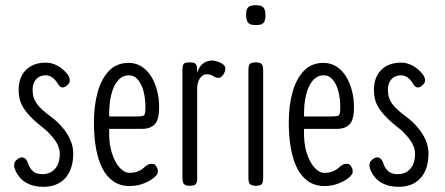

<svg xmlns="http://www.w3.org/2000/svg" viewBox="-20 -707 1721 742"><path d="M147 15Q128 15 111.5 11Q95 7 81 -1Q67 -9 57 -20.5Q47 -32 40 -47Q36 -56 35 -63.5Q34 -71 36 -77.5Q38 -84 43 -88Q58 -102 70.5 -98Q83 -94 89 -74Q92 -65 97 -57.5Q102 -50 108.5 -44.5Q115 -39 124 -36.5Q133 -34 144 -34Q175 -34 193 -55Q211 -76 211 -113Q211 -124 207.5 -135.5Q204 -147 197.5 -157.5Q191 -168 182.5 -178Q174 -188 164.5 -197.5Q155 -207 144 -215Q115 -238 97 -257Q79 -276 69 -293Q59 -310 55.5 -326.5Q52 -343 52 -359Q52 -392 64.5 -415.5Q77 -439 100.5 -452Q124 -465 157 -465Q169 -465 180 -462Q191 -459 201.5 -453.5Q212 -448 221.5 -440Q231 -432 239 -422Q248 -411 249.5 -400.5Q251 -390 245 -383Q234 -370 223.5 -369Q213 -368 205 -381Q199 -392 191 -400Q183 -408 174.5 -412Q166 -416 157 -416Q142 -416 130.5 -409.5Q119 -403 112.5 -390Q106 -377 106 -359Q106 -343 110.5 -329.5Q115 -316 124 -304Q133 -292 145.5 -281Q158 -270 174 -258Q195 -243 211.5 -225.5Q228 -208 239.5 -189.5Q251 -171 257 -152Q263 -133 263 -114Q263 -53 232.5 -19Q202 15 147 15Z M481 12Q445 12 418.5 -6Q392 -24 375.5 -56.5Q359 -89 351 -134Q343 -179 343 -234Q343 -299 357.5 -351Q372 -403 401.5 -433.5Q431 -464 477 -464Q505 -464 527 -450Q549 -436 564 -412Q579 -388 587 -357Q595 -326 595 -293Q595 -244 578 -226.5Q561 -209 529 -209H402Q400 -155 412 -117Q424 -79 442.5 -59Q461 -39 480 -39Q496 -39 507 -42.5Q518 -46 525.5 -51Q533 -56 539 -61.5Q545 -67 551.5 -70.5Q558 -74 567 -74Q575 -74 579 -70.5Q583 -67 585 -62Q589 -55 589.5 -52Q590 -49 590 -42Q590 -33 574.5 -20Q559 -7 534 2.5Q509 12 481 12ZM402 -257H509Q529 -257 535.5 -260.5Q542 -264 542 -292Q542 -325 535 -353Q528 -381 513.5 -398.5Q499 -416 478 -416Q453 -416 435.5 -395.5Q418 -375 409.5 -339Q401 -303 402 -257Z M712 11Q702 11 696 8Q690 5 687.5 -2Q685 -9 685 -20V-437Q685 -449 687.5 -455.5Q690 -462 696 -464Q702 -466 713 -466Q723 -466 729.5 -464Q736 -462 739 -455.5Q742 -449 742 -437V-425Q747 -441 754 -450.5Q761 -460 769.5 -465Q778 -470 786.5 -471.5Q795 -473 802 -473Q806 -473 812 -471.5Q818 -470 825 -467.5Q832 -465 837.5 -461.5Q843 -458 847 -453.5Q851 -449 851 -443Q851 -430 842.5 -418Q834 -406 825 -406Q818 -406 813 -408Q808 -410 804 -413Q800 -416 794 -418Q788 -420 778 -420Q771 -420 764.5 -416Q758 -412 753 -405Q748 -398 745 -388Q742 -378 742 -367V-18Q742 -7 739.5 -0.5Q737 6 730.5 8.5Q724 11 712 11Z M968 11Q958 11 951.5 8Q945 5 942.5 -1.5Q940 -8 940 -19V-437Q940 -448 942.5 -454.5Q945 -461 951.5 -463.5Q958 -466 969 -466Q980 -466 986 -463Q992 -460 994.5 -453.5Q997 -447 997 -435V-18Q997 -7 994.5 -0.5Q992 6 985.5 8.5Q979 11 968 11ZM968 -610Q954 -610 946 -614Q938 -618 934.5 -627Q931 -636 931 -650Q931 -664 934.5 -672Q938 -680 946.5 -683.5Q955 -687 969 -687Q983 -687 991 -683Q999 -679 1002.5 -670.5Q1006 -662 1006 -647Q1006 -634 1002.5 -625.5Q999 -617 991 -613.5Q983 -610 968 -610Z M1234 12Q1198 12 1171.5 -6Q1145 -24 1128.5 -56.5Q1112 -89 1104 -134Q1096 -179 1096 -234Q1096 -299 1110.5 -351Q1125 -403 1154.5 -433.5Q1184 -464 1230 -464Q1258 -464 1280 -450Q1302 -436 1317 -412Q1332 -388 1340 -357Q1348 -326 1348 -293Q1348 -244 1331 -226.5Q1314 -209 1282 -209H1155Q1153 -155 1165 -117Q1177 -79 1195.5 -59Q1214 -39 1233 -39Q1249 -39 1260 -42.5Q1271 -46 1278.5 -51Q1286 -56 1292 -61.5Q1298 -67 1304.5 -70.5Q1311 -74 1320 -74Q1328 -74 1332 -70.5Q1336 -67 1338 -62Q1342 -55 1342.5 -52Q1343 -49 1343 -42Q1343 -33 1327.5 -20Q1312 -7 1287 2.5Q1262 12 1234 12ZM1155 -257H1262Q1282 -257 1288.5 -260.5Q1295 -264 1295 -292Q1295 -325 1288 -353Q1281 -381 1266.5 -398.5Q1252 -416 1231 -416Q1206 -416 1188.5 -395.5Q1171 -375 1162.5 -339Q1154 -303 1155 -257Z M1520 15Q1501 15 1484.5 11Q1468 7 1454 -1Q1440 -9 1430 -20.5Q1420 -32 1413 -47Q1409 -56 1408 -63.5Q1407 -71 1409 -77.5Q1411 -84 1416 -88Q1431 -102 1443.5 -98Q1456 -94 1462 -74Q1465 -65 1470 -57.5Q1475 -50 1481.5 -44.5Q1488 -39 1497 -36.5Q1506 -34 1517 -34Q1548 -34 1566 -55Q1584 -76 1584 -113Q1584 -124 1580.5 -135.5Q1577 -147 1570.5 -157.5Q1564 -168 1555.5 -178Q1547 -188 1537.5 -197.5Q1528 -207 1517 -215Q1488 -238 1470 -257Q1452 -276 1442 -293Q1432 -310 1428.5 -326.5Q1425 -343 1425 -359Q1425 -392 1437.5 -415.5Q1450 -439 1473.5 -452Q1497 -465 1530 -465Q1542 -465 1553 -462Q1564 -459 1574.5 -453.5Q1585 -448 1594.5 -440Q1604 -432 1612 -422Q1621 -411 1622.5 -400.5Q1624 -390 1618 -383Q1607 -370 1596.5 -369Q1586 -368 1578 -381Q1572 -392 1564 -400Q1556 -408 1547.5 -412Q1539 -416 1530 -416Q1515 -416 1503.5 -409.5Q1492 -403 1485.5 -390Q1479 -377 1479 -359Q1479 -343 1483.5 -329.5Q1488 -316 1497 -304Q1506 -292 1518.5 -281Q1531 -270 1547 -258Q1568 -243 1584.5 -225.5Q1601 -208 1612.5 -189.5Q1624 -171 1630 -152Q1636 -133 1636 -114Q1636 -53 1605.5 -19Q1575 15 1520 15Z"/></svg>

Font: Fredoka Condensed Light
Style: Regular
Weight: 300
Width: 3
Designer: Ben Nathan
Foundry: Milena B. Brandão, Ben Nathan
Version: Version 2.001